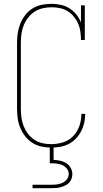

<svg xmlns="http://www.w3.org/2000/svg" viewBox="-20 -763 540 1003"><path d="M247 8Q222 8 196.5 2.5Q171 -3 149.5 -16.5Q128 -30 112 -50.5Q96 -71 86 -95Q76 -119 72.5 -144Q69 -169 69 -195V-540Q69 -566 73 -591.5Q77 -617 86.5 -640.5Q96 -664 112 -684.5Q128 -705 149.5 -718.5Q171 -732 196.5 -737.5Q222 -743 248 -743Q272 -743 296.5 -738Q321 -733 342 -720Q363 -707 378.5 -687.5Q394 -668 403 -645V-735H423V-554H403Q403 -576 400 -597.5Q397 -619 388.5 -639Q380 -659 366 -676Q352 -693 333.5 -704.5Q315 -716 293.5 -720.5Q272 -725 250 -725Q227 -725 204 -720Q181 -715 161.5 -702.5Q142 -690 127.5 -671.5Q113 -653 104 -631Q95 -609 92 -586Q89 -563 89 -540V-195Q89 -172 92 -149Q95 -126 103.5 -104.5Q112 -83 126 -64.5Q140 -46 159.5 -33Q179 -20 201.5 -15Q224 -10 247 -10Q279 -10 309.5 -19.5Q340 -29 362 -51.5Q384 -74 394.5 -104.5Q405 -135 405 -166Q405 -166 405 -166.5Q405 -167 405 -168H425Q425 -167 425 -166.5Q425 -166 425 -166Q425 -142 419.5 -119Q414 -96 403 -75.5Q392 -55 375.5 -38Q359 -21 338 -10.5Q317 0 294 4Q271 8 247 8ZM150 220V202H250Q265 202 279.5 200Q294 198 307.5 191.5Q321 185 330 173Q339 161 339 146Q339 131 330 119Q321 107 307.5 100.5Q294 94 279.5 92Q265 90 250 90H240V0H260V72Q277 73 294 76.5Q311 80 325.5 89Q340 98 349 113.5Q358 129 358 146Q358 158 354 170Q350 182 341.5 191Q333 200 321.5 205.5Q310 211 298.5 214.5Q287 218 274.5 219Q262 220 250 220Z"/></svg>

Font: Iosevka Slab Thin
Style: Regular
Weight: 100
Monospace: yes
Designer: Belleve Invis
Foundry: Belleve Invis
Version: Version 11.1.0; ttfautohint (v1.8.3)